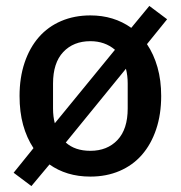

<svg xmlns="http://www.w3.org/2000/svg" viewBox="-20 -584 610 648"><path d="M26 -1 93 -84Q70 -119 58 -162.5Q46 -206 46 -260Q46 -322 63 -372.5Q80 -423 111 -458.5Q142 -494 186.5 -513Q231 -532 285 -532Q364 -532 423 -490L484 -564L544 -519L476 -435Q499 -401 511.5 -357Q524 -313 524 -260Q524 -198 507 -147.5Q490 -97 459 -61.5Q428 -26 383.5 -7Q339 12 285 12Q244 12 209.5 1.5Q175 -9 147 -29L86 44ZM285 -75Q342 -75 376.5 -111.5Q411 -148 411 -218V-302Q411 -329 405 -352L202 -103Q233 -75 285 -75ZM159 -218Q159 -190 165 -168L368 -416Q334 -445 285 -445Q228 -445 193.5 -408.5Q159 -372 159 -302Z"/></svg>

Font: IBM Plex Sans Arabic Medm
Style: Regular
Weight: 500
Designer: Mike Abbink, Paul van der Laan, Pieter van Rosmalen, Wael Morcos, Khajak Apelian
Foundry: Bold Monday
Version: Version 1.005